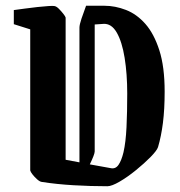

<svg xmlns="http://www.w3.org/2000/svg" viewBox="-20 -637 624 667"><path d="M28 -553V-602Q43 -604 65 -607Q87 -610 109.5 -612.5Q132 -615 148.5 -616Q165 -617 169 -616Q176 -615 184.5 -606.5Q193 -598 200 -589Q207 -580 208 -576V-82L256 -73V-541Q256 -551 263 -572Q270 -593 279 -617H343Q380 -617 417.5 -602.5Q455 -588 485 -554Q515 -520 533.5 -462.5Q552 -405 552 -319Q552 -257 546 -210Q540 -163 529 -126Q525 -114 503.5 -92Q482 -70 452.5 -46Q423 -22 395.5 -6Q368 10 353 10Q295 10 235.5 6.5Q176 3 125 -5Q118 -6 109 -14Q100 -22 93 -31Q86 -40 85 -45V-535ZM364 -53Q381 -49 391.5 -64Q402 -79 409 -108Q417 -143 419.5 -195.5Q422 -248 422 -312Q422 -380 413 -436Q404 -492 385.5 -524Q367 -556 339 -554L309 -552V-111Q309 -101 292 -66Z"/></svg>

Font: Grenze Gotisch SemiBold
Style: Regular
Weight: 600
Designer: Renata Polastri
Foundry: Omnibus-Type
Version: Version 1.001